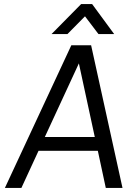

<svg xmlns="http://www.w3.org/2000/svg" viewBox="-20 -922 664 942"><path d="M378 -902H432L540 -755H463L397 -842L311 -755H233ZM4 0 330 -700H427L581 0H499L460 -182H169L85 0ZM200 -250H445L367 -611Z"/></svg>

Font: Haskoy
Style: Italic
Weight: 400
Designer: Ertekin Erdin
Foundry: Ertekin Erdin
Version: Version 2.000; ttfautohint (v1.8.4.7-5d5b)